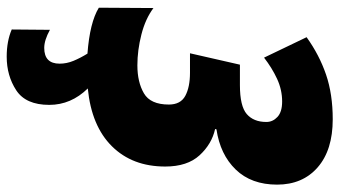

<svg xmlns="http://www.w3.org/2000/svg" viewBox="-240 -524 1013 573"><g transform="rotate(90 266.5 -237.5)"><path d="M149 249Q206 249 249.5 220.5Q293 192 293 122Q293 57 244 7Q356 -4 416.5 -65Q477 -126 477 -224Q477 -290 443.5 -326.5Q410 -363 365 -373L366 -377Q441 -388 486 -434.5Q531 -481 531 -558Q531 -634 479.5 -679Q428 -724 336 -724Q261 -724 202.5 -704Q144 -684 91 -646L152 -519Q183 -543 215.5 -558Q248 -573 283 -573Q314 -573 329 -559Q344 -545 344 -526Q344 -488 320.5 -467.5Q297 -447 234 -447H173L139 -298H197Q240 -298 266 -284Q292 -270 292 -235Q292 -180 258.5 -160.5Q225 -141 175 -141Q130 -141 83 -153Q36 -165 4 -189L3 -26Q47 1 140 8Q153 29 161.5 49.5Q170 70 170 91Q170 137 123 137Q100 137 69 120L68 234Q103 249 149 249Z"/></g></svg>

Font: Noto Sans Display SemiCondensed Black
Style: Italic
Weight: 900
Width: 4
Designer: Monotype Design team
Foundry: Monotype Imaging Inc.
Version: 1.000